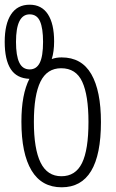

<svg xmlns="http://www.w3.org/2000/svg" viewBox="-22 -786 493 816"><path d="M69 -269Q69 -385 103 -451Q49 -453 23.5 -492.5Q-2 -532 -2 -608Q-2 -684 25 -725Q52 -766 104 -766Q155 -766 181.5 -725.5Q208 -685 208 -610Q208 -567 198 -535Q216 -542 240 -542Q325 -542 366 -471Q407 -400 407 -267Q407 10 240 10Q155 10 112 -61.5Q69 -133 69 -269ZM161 -608Q161 -666 148 -695.5Q135 -725 104 -725Q46 -725 46 -608Q46 -549 60 -520Q74 -491 104 -491Q133 -491 147 -519Q161 -547 161 -608ZM354 -268Q354 -381 327.5 -438.5Q301 -496 238 -496Q178 -496 150 -439Q122 -382 122 -268Q122 -153 150.5 -95Q179 -37 239 -37Q299 -37 326.5 -93Q354 -149 354 -268Z"/></svg>

Font: Noto Sans Georgian Light Cond
Style: Regular
Weight: 300
Width: 3
Designer: Monotype Design team
Foundry: Monotype Imaging Inc.
Version: Version 1.000